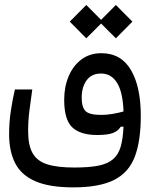

<svg xmlns="http://www.w3.org/2000/svg" viewBox="-20 -562 626 793"><path d="M282.2 211.9Q185.1 211.9 127 187Q68.8 162.1 43.2 113Q17.6 64 17.6 -7.8Q17.6 -57.1 24.7 -104Q31.7 -150.9 41.5 -192.4H113.3Q106.4 -144.5 101.3 -103.8Q96.2 -63 96.2 -20Q96.2 37.6 114.5 70.3Q132.8 103 174.6 116.5Q216.3 129.9 286.6 129.9Q347.7 129.9 386.2 122.3Q424.8 114.7 447.3 95.2Q469.2 76.2 478.5 43.7Q487.8 11.2 490.2 -39.1L478.5 -38.6Q467.8 -21 446.3 -12.7Q424.8 -4.4 381.3 -4.4Q312 -4.4 278.6 -35.9Q245.1 -67.4 245.1 -149.9Q245.1 -203.6 263.7 -247.3Q282.2 -291 316.7 -316.7Q351.1 -342.3 398.4 -342.3Q480 -342.3 520.8 -272.9Q561.5 -203.6 561.5 -84Q561.5 20.5 536.6 85.7Q511.7 150.9 450.9 181.4Q390.1 211.9 282.2 211.9ZM490.2 -101.6Q487.3 -181.6 463.4 -220Q439.5 -258.3 397.5 -258.3Q357.9 -258.3 337.6 -230Q317.4 -201.7 317.4 -158.7Q317.4 -119.6 333 -103.5Q348.6 -87.4 397.5 -87.4Q420.4 -87.4 443.8 -91.3Q467.3 -95.2 490.2 -101.6ZM458.5 -403.8 397.5 -464.8 336.4 -403.8 268.1 -472.7 336.4 -541.5 397.5 -480 458.5 -541.5 526.9 -472.7Z"/></svg>

Font: Cascadia Code NF SemiLight
Style: Regular
Weight: 350
Monospace: yes
Designer: Aaron Bell
Foundry: Saja Typeworks
Version: Version 2404.023; ttfautohint (v1.8.4)